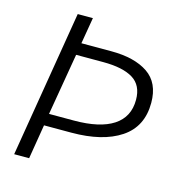

<svg xmlns="http://www.w3.org/2000/svg" viewBox="-107 -821 863 917"><g transform="rotate(15 324.0 -362.5)"><path d="M165 -725H240L218 -595H366Q481 -595 547.5 -550Q614 -505 614 -406Q614 -288 525 -229Q436 -170 282 -170H147L119 0H45ZM540 -401Q540 -473 489.5 -504Q439 -535 342 -535H208L156 -229H279Q407 -229 473.5 -272.5Q540 -316 540 -401Z"/></g></svg>

Font: Nebula Sans Book
Style: Regular
Weight: 400
Italic angle: -9°
Designer: Paul D. Hunt for Adobe (as Source Sans)
Foundry: Nebula Entertainment & Broadcasting LLC
Version: Version 1.010